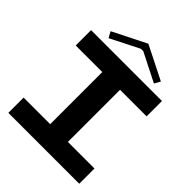

<svg xmlns="http://www.w3.org/2000/svg" viewBox="-245 -1017 1149 1149"><g transform="rotate(45 330.0 -442.5)"><path d="M30 -700H630V-570H405V-129H630V0H30V-129H255V-570H30ZM138 -740 117 -778 330 -885 543 -778 522 -740 340 -832H320Z"/></g></svg>

Font: Vina Sans
Style: Regular
Weight: 400
Designer: Andree Nguyen
Foundry: Nguyen Type Foundry
Version: Version 1.002; ttfautohint (v1.8.4.7-5d5b);gftools[0.9.28]